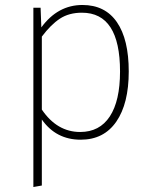

<svg xmlns="http://www.w3.org/2000/svg" viewBox="-20 -551 612 771"><path d="M311 -531Q402 -531 449.5 -462Q497 -393 497 -264Q497 -135 447 -62.5Q397 10 304 10Q205 10 148 -71V194L114 200V-520H143L146 -441Q212 -531 311 -531ZM302 -21Q380 -21 421 -83.5Q462 -146 462 -264Q462 -500 309 -500Q257 -500 220.5 -476Q184 -452 148 -404V-111Q209 -21 302 -21Z"/></svg>

Font: Fira Sans UltraLight
Style: Regular
Weight: 200
Designer: Carrois Corporate & Edenspiekermann AG
Foundry: Carrois Corporate GbR & Edenspiekermann AG
Version: Version 4.106;PS 004.106;hotconv 1.0.70;makeotf.lib2.5.58329